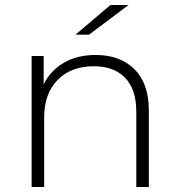

<svg xmlns="http://www.w3.org/2000/svg" viewBox="-20 -745 713 765"><path d="M516 -469C478 -507 426.3 -526 361 -526C312.3 -526 270.2 -515.7 234.5 -495C198.8 -474.3 172 -445.7 154 -409V-522H106V0H156V-278C156 -340 173.7 -389.3 209 -426C244.3 -462.7 292.7 -481 354 -481C407.3 -481 448.8 -465.7 478.5 -435C508.2 -404.3 523 -359.7 523 -301V0H573V-305C573 -376.3 554 -431 516 -469ZM420 -725 281 -607H335L492 -725Z"/></svg>

Font: Montserrat Custom ExtraLight
Style: Regular
Weight: 300
Designer: Julieta Ulanovsky
Foundry: Julieta Ulanovsky
Version: Version 7.200